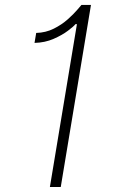

<svg xmlns="http://www.w3.org/2000/svg" viewBox="-20 -747 455 767"><path d="M343.4 -727.3 222.7 0H179.3L287.3 -650.6H281.6Q274.9 -642 251.8 -624.5Q228.7 -606.9 194.2 -591.8Q159.8 -576.7 117.9 -575.6L124.6 -615.4Q163 -616.5 194.8 -632.5Q226.6 -648.4 250.4 -669.6Q274.1 -690.7 288.4 -707.6Q302.6 -724.4 305.4 -727.3Z"/></svg>

Font: Inter UI Extra Light
Style: Italic
Weight: 200
Italic angle: -9.39999°
Designer: Rasmus Andersson
Foundry: rsms
Version: 3.2;8d6f07862